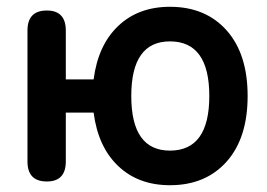

<svg xmlns="http://www.w3.org/2000/svg" viewBox="-20 -535 786 566"><path d="M481 11Q388 11 328.5 -45.5Q269 -102 256 -203H174V-59Q174 0 118 0Q61 0 61 -59V-445Q61 -504 118 -504Q174 -504 174 -445V-301H256Q269 -402 328.5 -458.5Q388 -515 481 -515Q586 -515 648 -445.5Q710 -376 710 -252Q710 -128 648 -58.5Q586 11 481 11ZM481 -91Q597 -91 597 -252Q597 -413 481 -413Q367 -413 367 -252Q367 -91 481 -91Z"/></svg>

Font: Zen Maru Gothic
Style: Bold
Weight: 700
Designer: Yoshimichi Ohira
Foundry: Positype
Version: Version 1.001